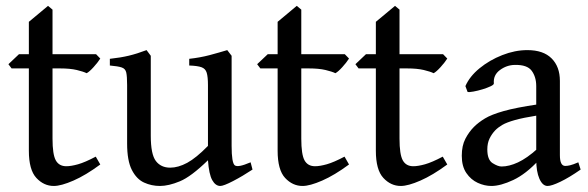

<svg xmlns="http://www.w3.org/2000/svg" viewBox="-20 -612 1980 646"><path d="M317.4 -58.6Q268.6 -22.5 227.1 -4.4Q185.5 13.7 161.1 13.7Q127.4 13.7 102.3 -13.4Q77.1 -40.5 77.1 -105V-381.8H19L8.3 -396L43.9 -429.7H77.1V-538.6L141.6 -592.3L156.7 -579.6V-429.7H303.2L317.4 -415Q309.1 -401.9 294.9 -386.2Q280.8 -370.6 271.5 -365.7Q260.7 -371.1 238.3 -376.5Q215.8 -381.8 182.1 -381.8H156.7V-145.5Q156.7 -92.3 167.7 -72.5Q178.7 -52.7 203.1 -52.7Q219.2 -52.7 242.7 -59.3Q266.1 -65.9 302.2 -85Z M829.6 -41.5Q796.4 -19.5 764.4 -2.9Q732.4 13.7 721.2 13.7Q705.1 13.7 694.1 -5.9Q683.1 -25.4 679.7 -72.8Q623 -17.6 585.2 -2Q547.4 13.7 518.1 13.7Q489.7 13.7 464.6 2.2Q439.5 -9.3 423.6 -40.3Q407.7 -71.3 407.7 -128.9V-325.7Q407.7 -355 404.8 -367.9Q401.9 -380.9 389.6 -385Q377.4 -389.2 349.6 -391.6V-414.1Q385.7 -418 413.3 -424.6Q440.9 -431.2 473.1 -443.4L487.3 -424.3V-155.3Q487.3 -92.8 504.4 -70.3Q521.5 -47.9 552.7 -47.9Q579.6 -47.9 609.9 -64.2Q640.1 -80.6 679.7 -121.1V-325.7Q679.7 -353.5 675.5 -367.2Q671.4 -380.9 658.2 -385.7Q645 -390.6 616.7 -391.6V-414.1Q652.8 -418 685.1 -426.5Q717.3 -435.1 744.6 -443.4L759.3 -424.3V-121.1Q759.3 -64 770 -55.7Q775.4 -51.8 787.8 -54Q800.3 -56.2 823.2 -65.9Z M1154.3 -58.6Q1105.5 -22.5 1064 -4.4Q1022.5 13.7 998 13.7Q964.4 13.7 939.2 -13.4Q914.1 -40.5 914.1 -105V-381.8H856L845.2 -396L880.9 -429.7H914.1V-538.6L978.5 -592.3L993.7 -579.6V-429.7H1140.1L1154.3 -415Q1146 -401.9 1131.8 -386.2Q1117.7 -370.6 1108.4 -365.7Q1097.7 -371.1 1075.2 -376.5Q1052.7 -381.8 1019 -381.8H993.7V-145.5Q993.7 -92.3 1004.6 -72.5Q1015.6 -52.7 1040 -52.7Q1056.2 -52.7 1079.6 -59.3Q1103 -65.9 1139.2 -85Z M1484.9 -58.6Q1436 -22.5 1394.5 -4.4Q1353 13.7 1328.6 13.7Q1294.9 13.7 1269.8 -13.4Q1244.6 -40.5 1244.6 -105V-381.8H1186.5L1175.8 -396L1211.4 -429.7H1244.6V-538.6L1309.1 -592.3L1324.2 -579.6V-429.7H1470.7L1484.9 -415Q1476.6 -401.9 1462.4 -386.2Q1448.2 -370.6 1439 -365.7Q1428.2 -371.1 1405.8 -376.5Q1383.3 -381.8 1349.6 -381.8H1324.2V-145.5Q1324.2 -92.3 1335.2 -72.5Q1346.2 -52.7 1370.6 -52.7Q1386.7 -52.7 1410.2 -59.3Q1433.6 -65.9 1469.7 -85Z M1933.6 -41.5Q1895 -14.6 1865.5 -0.5Q1835.9 13.7 1822.3 13.7Q1805.7 13.7 1794.9 -10.5Q1784.2 -34.7 1784.2 -75.7V-322.3Q1784.2 -353 1769 -373.8Q1753.9 -394.5 1711.9 -393.6Q1684.6 -393.1 1661.9 -376.2Q1639.2 -359.4 1641.6 -331.5Q1642.1 -327.1 1630.9 -321.8Q1619.6 -316.4 1603.5 -311.5Q1587.4 -306.6 1573 -304Q1558.6 -301.3 1553.2 -302.7L1545.9 -322.3Q1560.1 -355 1593.5 -382.3Q1627 -409.7 1669.7 -426.5Q1712.4 -443.4 1754.4 -443.4Q1808.1 -443.4 1835.9 -415.5Q1863.8 -387.7 1863.8 -339.8V-89.8Q1863.8 -53.7 1881.8 -53.7Q1888.7 -53.7 1898.2 -55.9Q1907.7 -58.1 1925.8 -65.9ZM1788.6 -223.6Q1739.7 -215.8 1712.2 -208Q1684.6 -200.2 1670.4 -191.9Q1656.2 -183.6 1646.5 -173.8Q1634.8 -161.6 1627.2 -146Q1619.6 -130.4 1619.6 -109.4Q1619.6 -74.2 1637.5 -63Q1655.3 -51.8 1667.5 -51.8Q1692.9 -51.8 1722.9 -65.7Q1752.9 -79.6 1788.6 -111.8L1792.5 -72.8Q1749.5 -26.4 1706.8 -6.3Q1664.1 13.7 1633.3 13.7Q1610.4 13.7 1587.4 3.2Q1564.5 -7.3 1549.1 -29.8Q1533.7 -52.2 1533.7 -87.9Q1533.7 -122.1 1545.9 -145.3Q1558.1 -168.5 1574.7 -185.1Q1589.8 -200.2 1611.6 -213.4Q1633.3 -226.6 1674.6 -238.3Q1715.8 -250 1788.6 -260.7Z"/></svg>

Font: Namdhinggo
Style: Regular
Weight: 400
Designer: Victor Gaultney
Foundry: SIL International
Version: Version 3.001